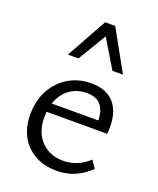

<svg xmlns="http://www.w3.org/2000/svg" viewBox="-134 -788 724 879"><g transform="rotate(20 228.0 -348.5)"><path d="M246.6 8.6Q188.1 8.6 142.9 -15.9Q97.7 -40.4 72.3 -85.5Q46.9 -130.7 46.9 -193.1Q46.9 -261.9 75.4 -313.6Q104 -365.3 152.4 -393.8Q200.9 -422.4 262 -422.4Q335.7 -422.4 372.8 -380.3Q409.8 -338.2 409.8 -264.6Q409.8 -256.5 409.6 -247.5Q409.5 -238.4 408.2 -229.8H349.4V-265.2Q349.4 -319.4 327.2 -346.5Q305.1 -373.6 257.5 -373.6Q214.4 -373.6 181.3 -352.5Q148.2 -331.3 129.9 -292.9Q111.6 -254.5 111.6 -202.4Q111.6 -130.1 152.9 -87.5Q194.1 -44.8 260 -44.8Q293.9 -44.8 324.9 -57Q355.8 -69.2 385 -95.9L409.7 -59.1Q382.8 -33.7 355.5 -18.7Q328.1 -3.6 301 2.5Q273.9 8.6 246.6 8.6ZM85.5 -229.8 94.1 -273.4H398.8V-229.8ZM332.2 -509.1 237.5 -666 224.7 -706.5H273.7L383.5 -509.1ZM115 -509.1 224.7 -706.5H273.7L261.5 -667.1L166.3 -509.1Z"/></g></svg>

Font: Ysabeau
Style: Bold
Weight: 700
Designer: Christian Thalmann (Catharsis Fonts)
Version: Version 2.000;gftools[0.9.27.dev2+g8671c4b]